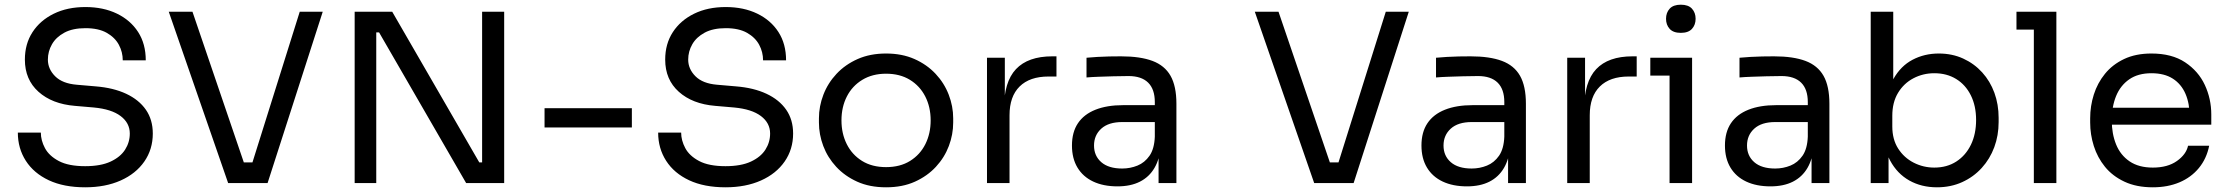

<svg xmlns="http://www.w3.org/2000/svg" viewBox="-20 -780 9485 818"><path d="M343 18Q252 18 188 -12Q124 -42 90 -95Q56 -148 56 -215H154Q154 -182 171.5 -149Q189 -116 230.5 -94Q272 -72 343 -72Q409 -72 451 -91.5Q493 -111 513 -142.5Q533 -174 533 -211Q533 -256 494 -285.5Q455 -315 380 -322L299 -329Q202 -337 144 -389Q86 -441 86 -526Q86 -593 118.5 -643Q151 -693 209 -721.5Q267 -750 344 -750Q420 -750 478 -722Q536 -694 568.5 -643.5Q601 -593 601 -523H503Q503 -558 486.5 -589Q470 -620 435 -640Q400 -660 344 -660Q290 -660 254.5 -641Q219 -622 201.5 -591.5Q184 -561 184 -526Q184 -486 215 -455Q246 -424 307 -419L388 -412Q463 -406 517.5 -380.5Q572 -355 601.5 -312.5Q631 -270 631 -211Q631 -144 595 -92Q559 -40 494 -11Q429 18 343 18Z M952 0 699 -730H800L1027 -64L979 -88H1099L1048 -64L1257 -730H1355L1120 0Z M1491 0V-730H1651L2022 -88H2054L2034 -70V-730H2128V0H1966L1595 -642H1563L1583 -660V0Z M2300 -237V-319H2672V-237Z M3071 18Q2980 18 2916 -12Q2852 -42 2818 -95Q2784 -148 2784 -215H2882Q2882 -182 2899.5 -149Q2917 -116 2958.5 -94Q3000 -72 3071 -72Q3137 -72 3179 -91.5Q3221 -111 3241 -142.5Q3261 -174 3261 -211Q3261 -256 3222 -285.5Q3183 -315 3108 -322L3027 -329Q2930 -337 2872 -389Q2814 -441 2814 -526Q2814 -593 2846.5 -643Q2879 -693 2937 -721.5Q2995 -750 3072 -750Q3148 -750 3206 -722Q3264 -694 3296.5 -643.5Q3329 -593 3329 -523H3231Q3231 -558 3214.5 -589Q3198 -620 3163 -640Q3128 -660 3072 -660Q3018 -660 2982.5 -641Q2947 -622 2929.5 -591.5Q2912 -561 2912 -526Q2912 -486 2943 -455Q2974 -424 3035 -419L3116 -412Q3191 -406 3245.5 -380.5Q3300 -355 3329.5 -312.5Q3359 -270 3359 -211Q3359 -144 3323 -92Q3287 -40 3222 -11Q3157 18 3071 18Z M3755 18Q3685 18 3632 -6Q3579 -30 3542.5 -69.5Q3506 -109 3487.5 -158Q3469 -207 3469 -258V-276Q3469 -327 3488 -376.5Q3507 -426 3544 -465.5Q3581 -505 3634 -528.5Q3687 -552 3755 -552Q3823 -552 3876 -528.5Q3929 -505 3966 -465.5Q4003 -426 4022 -376.5Q4041 -327 4041 -276V-258Q4041 -207 4022.5 -158Q4004 -109 3967.5 -69.5Q3931 -30 3878 -6Q3825 18 3755 18ZM3755 -68Q3815 -68 3857.5 -94.5Q3900 -121 3922.5 -166Q3945 -211 3945 -267Q3945 -324 3922 -369Q3899 -414 3856.5 -440Q3814 -466 3755 -466Q3697 -466 3654 -440Q3611 -414 3588 -369Q3565 -324 3565 -267Q3565 -211 3587.5 -166Q3610 -121 3652.5 -94.5Q3695 -68 3755 -68Z M4185 0V-534H4261V-314H4257Q4257 -431 4308.5 -485.5Q4360 -540 4463 -540H4481V-454H4447Q4367 -454 4324 -411.5Q4281 -369 4281 -289V0Z M4916 0V-160H4900V-345Q4900 -400 4871.5 -428Q4843 -456 4788 -456Q4757 -456 4724 -455Q4691 -454 4661 -453Q4631 -452 4609 -450V-534Q4631 -536 4655.5 -537.5Q4680 -539 4706 -539.5Q4732 -540 4756 -540Q4838 -540 4890 -520.5Q4942 -501 4967 -457Q4992 -413 4992 -338V0ZM4741 14Q4681 14 4637.5 -6.5Q4594 -27 4570.5 -66Q4547 -105 4547 -160Q4547 -217 4572.5 -255Q4598 -293 4647 -312.5Q4696 -332 4765 -332H4910V-260H4761Q4703 -260 4672 -232Q4641 -204 4641 -160Q4641 -116 4672 -89Q4703 -62 4761 -62Q4795 -62 4826 -74.5Q4857 -87 4877.5 -116.5Q4898 -146 4900 -198L4926 -160Q4921 -103 4898.5 -64.5Q4876 -26 4836.5 -6Q4797 14 4741 14Z M5579 0 5326 -730H5427L5654 -64L5606 -88H5726L5675 -64L5884 -730H5982L5747 0Z M6405 0V-160H6389V-345Q6389 -400 6360.5 -428Q6332 -456 6277 -456Q6246 -456 6213 -455Q6180 -454 6150 -453Q6120 -452 6098 -450V-534Q6120 -536 6144.5 -537.5Q6169 -539 6195 -539.5Q6221 -540 6245 -540Q6327 -540 6379 -520.5Q6431 -501 6456 -457Q6481 -413 6481 -338V0ZM6230 14Q6170 14 6126.5 -6.5Q6083 -27 6059.5 -66Q6036 -105 6036 -160Q6036 -217 6061.5 -255Q6087 -293 6136 -312.5Q6185 -332 6254 -332H6399V-260H6250Q6192 -260 6161 -232Q6130 -204 6130 -160Q6130 -116 6161 -89Q6192 -62 6250 -62Q6284 -62 6315 -74.5Q6346 -87 6366.5 -116.5Q6387 -146 6389 -198L6415 -160Q6410 -103 6387.5 -64.5Q6365 -26 6325.5 -6Q6286 14 6230 14Z M6657 0V-534H6733V-314H6729Q6729 -431 6780.5 -485.5Q6832 -540 6935 -540H6953V-454H6919Q6839 -454 6796 -411.5Q6753 -369 6753 -289V0Z M7093 0V-534H7189V0ZM7011 -458V-534H7189V-458ZM7141 -640Q7109 -640 7093.5 -657Q7078 -674 7078 -700Q7078 -726 7093.5 -743Q7109 -760 7141 -760Q7173 -760 7188.5 -743Q7204 -726 7204 -700Q7204 -674 7188.5 -657Q7173 -640 7141 -640Z M7698 0V-160H7682V-345Q7682 -400 7653.5 -428Q7625 -456 7570 -456Q7539 -456 7506 -455Q7473 -454 7443 -453Q7413 -452 7391 -450V-534Q7413 -536 7437.5 -537.5Q7462 -539 7488 -539.5Q7514 -540 7538 -540Q7620 -540 7672 -520.5Q7724 -501 7749 -457Q7774 -413 7774 -338V0ZM7523 14Q7463 14 7419.5 -6.5Q7376 -27 7352.5 -66Q7329 -105 7329 -160Q7329 -217 7354.5 -255Q7380 -293 7429 -312.5Q7478 -332 7547 -332H7692V-260H7543Q7485 -260 7454 -232Q7423 -204 7423 -160Q7423 -116 7454 -89Q7485 -62 7543 -62Q7577 -62 7608 -74.5Q7639 -87 7659.5 -116.5Q7680 -146 7682 -198L7708 -160Q7703 -103 7680.5 -64.5Q7658 -26 7618.5 -6Q7579 14 7523 14Z M8232 18Q8166 18 8114.5 -11Q8063 -40 8033 -95.5Q8003 -151 8000 -229H8026V0H7950V-730H8046V-375L8012 -302Q8016 -389 8047 -444Q8078 -499 8128.5 -525.5Q8179 -552 8240 -552Q8297 -552 8344 -530.5Q8391 -509 8425 -471.5Q8459 -434 8477 -384.5Q8495 -335 8495 -278V-260Q8495 -203 8476.5 -153Q8458 -103 8423 -64.5Q8388 -26 8339.5 -4Q8291 18 8232 18ZM8221 -66Q8275 -66 8315 -92Q8355 -118 8377 -163.5Q8399 -209 8399 -269Q8399 -329 8376.5 -374Q8354 -419 8314 -443.5Q8274 -468 8221 -468Q8173 -468 8132 -446.5Q8091 -425 8066.5 -384.5Q8042 -344 8042 -287V-241Q8042 -186 8067 -147Q8092 -108 8133 -87Q8174 -66 8221 -66Z M8645 0V-730H8741V0ZM8571 -654V-730H8741V-654Z M9152 18Q9082 18 9031 -6Q8980 -30 8948 -69.5Q8916 -109 8900.5 -158Q8885 -207 8885 -258V-276Q8885 -328 8900.5 -377Q8916 -426 8948 -465.5Q8980 -505 9029.5 -528.5Q9079 -552 9146 -552Q9233 -552 9289.5 -514.5Q9346 -477 9373.5 -418Q9401 -359 9401 -292V-249H8927V-321H9331L9309 -282Q9309 -339 9291 -380.5Q9273 -422 9237 -445Q9201 -468 9146 -468Q9089 -468 9051.5 -442Q9014 -416 8995.5 -371Q8977 -326 8977 -267Q8977 -210 8995.5 -164.5Q9014 -119 9053 -92.5Q9092 -66 9152 -66Q9215 -66 9254.5 -94Q9294 -122 9302 -159H9392Q9381 -104 9348 -64Q9315 -24 9265 -3Q9215 18 9152 18Z"/></svg>

Font: SVN-Sora Variable
Style: Regular
Weight: 400
Designer: Jonathan Barnbrook, Julián Moncada
Foundry: Barnbrook Fonts
Version: Version 2.000 - Viet hoa boi STYLEno.1 Fonts